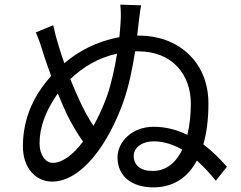

<svg xmlns="http://www.w3.org/2000/svg" viewBox="-20 -800 1040 830"><path d="M640 -61C587 -61 558 -86 558 -126C558 -157 587 -189 646 -189C690 -189 731 -174 768 -153C741 -98 700 -61 640 -61ZM443 -386C426 -339 406 -295 384 -256C362 -289 342 -326 324 -365C313 -389 299 -421 284 -458C338 -510 406 -551 486 -568C476 -506 462 -441 443 -386ZM230 -396C244 -362 258 -329 270 -304C291 -262 315 -221 339 -188C296 -131 250 -96 208 -96C177 -96 151 -130 151 -180C151 -250 177 -317 221 -383ZM573 -646 579 -698C582 -719 585 -753 590 -777L500 -780C503 -751 503 -732 501 -698C500 -680 498 -660 496 -639C399 -622 320 -579 258 -527C239 -581 221 -639 210 -691L135 -660C152 -621 160 -593 171 -557C179 -532 190 -503 201 -472C187 -456 174 -439 162 -423C114 -357 79 -270 79 -168C79 -73 135 -15 205 -15C335 -15 451 -183 514 -362C538 -431 553 -506 564 -578H578C724 -578 805 -479 805 -351C805 -305 800 -259 790 -217C747 -238 698 -252 644 -252C552 -252 488 -188 488 -119C488 -39 549 10 643 10C731 10 793 -34 831 -106C865 -76 892 -44 913 -19L961 -79C935 -109 901 -144 859 -176C874 -227 881 -287 881 -353C881 -538 744 -646 583 -646Z"/></svg>

Font: Noto Sans JP Regular
Style: Regular
Weight: 400
Designer: Ryoko NISHIZUKA (kana & ideographs); Paul D. Hunt (Latin, Greek & Cyrillic); Wenlong ZHANG (bopomofo); Sandoll Communica
Foundry: Adobe Systems Incorporated
Version: Version 1.004;PS 1.004;hotconv 1.0.82;makeotf.lib2.5.63406